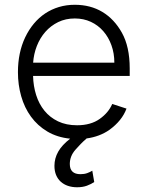

<svg xmlns="http://www.w3.org/2000/svg" viewBox="-20 -573 621 807"><path d="M55.4 -269.5Q55.4 -351.9 85.9 -416.2Q101.2 -448.2 122.3 -473.5Q143.5 -498.9 169.9 -516.5Q196.4 -534.1 227.6 -543.5Q258.9 -552.9 294.4 -552.9Q360.1 -552.9 410.2 -522.9Q460.2 -492.9 492.2 -435.7Q525.2 -376.8 525.2 -285.2V-253.9H119Q120 -211.3 131.9 -173.7Q143.8 -136 166.7 -107.8Q189.6 -79.5 223.9 -63Q258.2 -46.5 304 -46.5Q333.1 -46.5 356.9 -53.3Q380.7 -60 399.1 -73.2Q436.1 -99.4 451.7 -136L511.7 -116.5Q492.9 -65.7 439.6 -27Q398.8 1.4 344.1 8.9Q330.6 20.6 319.1 32.3Q307.5 44 297.2 56.1Q273.4 83.1 273.4 116.1Q273.4 159.1 318.2 159.1Q334.2 159.1 346.4 154.7Q358.7 150.2 367.9 144.5L376.1 192.1Q362.9 201 345.2 207.6Q327.4 214.1 304 214.1Q283 214.1 265.4 208.1Q247.9 202.1 235.3 190.7Q222.7 179.3 215.7 162.5Q208.8 145.6 208.8 123.9Q208.8 92.7 224.6 64.6Q240.4 36.6 274.9 9.9Q220.2 4.3 179 -20.2Q137.8 -44.7 110.3 -82.6Q82.7 -120.4 69.1 -168.5Q55.4 -216.6 55.4 -269.5ZM119.3 -309.7H460.6Q460.6 -349.1 448.3 -383Q436.1 -416.9 414.2 -441.9Q392.4 -467 361.9 -481.2Q331.3 -495.4 294.4 -495.4Q255.7 -495.4 224.4 -480.1Q193.2 -464.8 170.6 -439.1Q148.1 -413.4 134.9 -379.8Q121.8 -346.2 119.3 -309.7Z"/></svg>

Font: Inter P Light
Style: Regular
Weight: 300
Designer: Rasmus Andersson
Foundry: rsms
Version: Version 3.018;git-588b23468